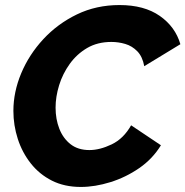

<svg xmlns="http://www.w3.org/2000/svg" viewBox="-20 -734 734 760"><path d="M300 6Q235 6 185.5 -19Q136 -44 102 -87Q68 -130 50.5 -184Q33 -238 33 -295Q33 -370 64 -444Q95 -518 151.5 -579Q208 -640 284.5 -677Q361 -714 453 -714Q551 -714 612.5 -671Q674 -628 694 -559L551 -472Q544 -510 523.5 -531Q503 -552 476 -560Q449 -568 421 -568Q366 -568 325 -544Q284 -520 256 -481Q228 -442 214 -396.5Q200 -351 200 -308Q200 -262 215 -224Q230 -186 259.5 -163Q289 -140 334 -140Q375 -140 422 -162.5Q469 -185 499 -238L617 -159Q584 -105 531 -68.5Q478 -32 417 -13Q356 6 300 6Z"/></svg>

Font: Raleway ExtraBold
Style: Italic
Weight: 800
Italic angle: -12°
Designer: Matt McInerney, Pablo Impallari, Rodrigo Fuenzalida
Foundry: Matt McInerney, Pablo Impallari, Rodrigo Fuenzalida
Version: Version 4.026